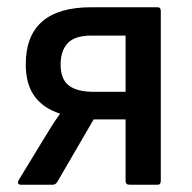

<svg xmlns="http://www.w3.org/2000/svg" viewBox="-20 -509 530 529"><path d="M39 0Q26 0 31 -12L98 -122Q109 -140 120.5 -158.5Q132 -177 145 -195V-196Q99 -211 75 -244Q51 -277 51 -332Q51 -410 96 -449.5Q141 -489 231 -489H414Q423 -489 423 -479V-10Q423 0 414 0H337Q326 0 326 -10V-180H238L138 -8Q133 0 125 0ZM239 -256H326V-411H233Q186 -411 166.5 -390Q147 -369 147 -331Q147 -291 169.5 -273.5Q192 -256 239 -256Z"/></svg>

Font: Sofia Sans Semi Condensed SemiBold
Style: Regular
Weight: 600
Designer: Botio Nikoltchev, Ani Petrova
Foundry: lettersoup
Version: Version 4.100